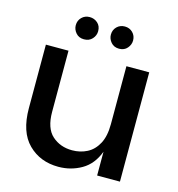

<svg xmlns="http://www.w3.org/2000/svg" viewBox="-110 -831 865 935"><g transform="rotate(15 322.5 -364.0)"><path d="M56 0ZM56 0ZM268 8Q176 8 116 -51.5Q56 -111 56 -231V-551H170V-243Q170 -160 211 -123.5Q252 -87 312 -87Q353 -87 387 -104.5Q421 -122 441.5 -160Q462 -198 462 -259V-551H577V0H462V-120Q437 -53 384 -22.5Q331 8 268 8ZM228 -624Q202 -624 187 -641.5Q172 -659 172 -680Q172 -704 188 -720Q204 -736 228 -736Q251 -736 268 -721Q285 -706 285 -680Q285 -658 269.5 -641Q254 -624 228 -624ZM405 -624Q379 -624 364 -641.5Q349 -659 349 -680Q349 -704 365 -720Q381 -736 405 -736Q429 -736 445 -720Q461 -704 461 -680Q461 -659 446 -641.5Q431 -624 405 -624Z"/></g></svg>

Font: Ulagadi Sans Medium
Style: Regular
Weight: 500
Designer: Ninad Kale (Devanagari), Jonny Pinhorn (Latin)
Foundry: Indian Type Foundry
Version: Version 3.01;March 29, 2020;FontCreator 12.0.0.2522 64-bit; 